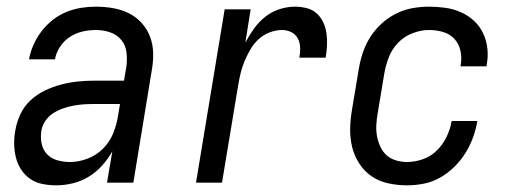

<svg xmlns="http://www.w3.org/2000/svg" viewBox="-20 -548 1540 576"><path d="M149 8Q128 8 107.5 4Q87 0 71 -11Q55 -22 44 -38.5Q33 -55 28 -74.5Q23 -94 22.5 -115Q22 -136 26 -157Q30 -181 41 -205Q52 -229 71.5 -247Q91 -265 115 -276.5Q139 -288 164 -294.5Q189 -301 213.5 -303.5Q238 -306 263 -306H352L359 -347Q362 -369 359.5 -390.5Q357 -412 344 -428Q331 -444 310.5 -451Q290 -458 268 -458Q248 -458 228 -453.5Q208 -449 190 -437.5Q172 -426 160 -407.5Q148 -389 145 -370H67Q71 -392 80.5 -413.5Q90 -435 104.5 -454Q119 -473 138 -488Q157 -503 179 -512Q201 -521 223.5 -524.5Q246 -528 268 -528Q294 -528 319.5 -523.5Q345 -519 367 -508Q389 -497 405.5 -478.5Q422 -460 430.5 -437Q439 -414 439.5 -388Q440 -362 435 -335L380 0H301L317 -94Q304 -71 286 -51Q268 -31 245.5 -17.5Q223 -4 198 2Q173 8 149 8ZM190 -62Q216 -62 242.5 -72Q269 -82 289 -102Q309 -122 319.5 -148Q330 -174 334 -200L340 -236H263Q247 -236 231.5 -235Q216 -234 200 -231Q184 -228 168.5 -222.5Q153 -217 139 -208Q125 -199 115.5 -184.5Q106 -170 104 -155Q101 -135 105 -116.5Q109 -98 121.5 -85Q134 -72 152.5 -67Q171 -62 190 -62Z M568 0 654 -520H732L716 -420Q727 -441 741.5 -461.5Q756 -482 775.5 -497.5Q795 -513 818.5 -520.5Q842 -528 865 -528Q883 -528 900.5 -523.5Q918 -519 930.5 -507.5Q943 -496 950 -480.5Q957 -465 959.5 -447.5Q962 -430 961 -411.5Q960 -393 957 -375H878Q881 -390 880.5 -405Q880 -420 873.5 -432.5Q867 -445 854 -451.5Q841 -458 826 -458Q808 -458 789.5 -451Q771 -444 756.5 -431Q742 -418 732 -401Q722 -384 714.5 -366.5Q707 -349 702.5 -331Q698 -313 695 -295L646 0Z M1201 8Q1173 8 1145 2Q1117 -4 1095 -19Q1073 -34 1058 -57Q1043 -80 1036.5 -106.5Q1030 -133 1030.5 -161.5Q1031 -190 1036 -219L1056 -339Q1060 -364 1068 -388.5Q1076 -413 1090 -435.5Q1104 -458 1124 -476.5Q1144 -495 1168 -507Q1192 -519 1217 -523.5Q1242 -528 1267 -528Q1292 -528 1316.5 -524.5Q1341 -521 1362.5 -511.5Q1384 -502 1401.5 -486Q1419 -470 1429 -449Q1439 -428 1442 -403.5Q1445 -379 1440 -354Q1440 -353 1440 -351.5Q1440 -350 1439 -349H1362Q1362 -350 1362 -350.5Q1362 -351 1362 -352Q1366 -374 1361.5 -395Q1357 -416 1343.5 -431Q1330 -446 1309.5 -452Q1289 -458 1267 -458Q1243 -458 1218 -448.5Q1193 -439 1174.5 -420Q1156 -401 1146.5 -376.5Q1137 -352 1133 -328L1113 -208Q1110 -191 1109 -173.5Q1108 -156 1111 -139.5Q1114 -123 1121 -108Q1128 -93 1139.5 -82.5Q1151 -72 1167.5 -67Q1184 -62 1201 -62Q1225 -62 1249 -70.5Q1273 -79 1291 -97Q1309 -115 1320 -138Q1331 -161 1335 -185H1412Q1408 -160 1399 -135.5Q1390 -111 1376 -88.5Q1362 -66 1342.5 -47Q1323 -28 1300 -15Q1277 -2 1251.5 3Q1226 8 1201 8Z"/></svg>

Font: Iosevka SS04 Oblique
Style: Regular
Weight: 400
Italic angle: -9°
Monospace: yes
Designer: Belleve Invis
Foundry: Belleve Invis
Version: Version 19.0.0; ttfautohint (v1.8.4)